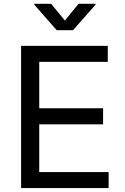

<svg xmlns="http://www.w3.org/2000/svg" viewBox="-20 -962 641 982"><path d="M87.9 0V-727.5H531.2V-645.5H180.7V-408.2H507.3V-326.2H180.7V-82H535.6V0ZM241.7 -942.4 312 -856.9 381.3 -942.4H468.8V-938L353.5 -807.6H270L155.3 -938V-942.4Z"/></svg>

Font: Inter
Style: Regular
Weight: 400
Designer: Rasmus Andersson
Foundry: rsms
Version: Version 4.001;git-9221beed3